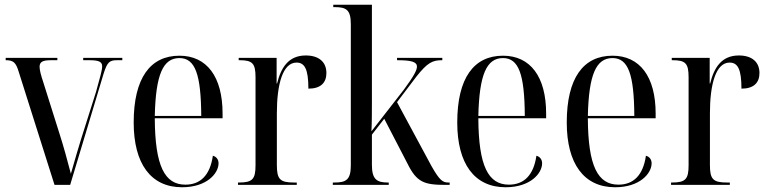

<svg xmlns="http://www.w3.org/2000/svg" viewBox="-20 -780 3236 810"><path d="M59 -477 210 0H276L417 -469C433 -520 443 -526 475 -526H496V-536H331V-526H357C398 -526 411 -519 411 -500C411 -484 402 -453 385 -392L322 -193C307 -144 300 -120 279 -47C266 -98 246 -170 231 -216L162 -435C154 -459 147 -483 147 -498C147 -519 160 -526 195 -526H222V-536H4V-526C36 -526 47 -517 59 -477Z M748 10C853 10 902 -49 902 -91C902 -107 893 -119 878 -123C866 -40 825 -1 762 -1C675 -1 634 -79 633 -281H919V-301C919 -457 852 -545 737 -545C614 -545 544 -451 544 -263C544 -90 616 10 748 10ZM829 -291H633C637 -466 668 -535 737 -535C804 -535 828 -465 829 -291Z M984 0H1232V-10H1220C1161 -10 1148 -24 1148 -84V-302C1148 -425 1173 -516 1231 -516C1265 -516 1281 -489 1281 -406C1333 -406 1357 -431 1357 -472C1357 -517 1327 -546 1270 -546C1196 -546 1165 -493 1149 -428H1147V-536H987V-526H990C1045 -526 1058 -513 1058 -454V-83C1058 -24 1045 -10 988 -10H984Z M1384 0H1620V-10H1617C1571 -10 1549 -22 1549 -84V-212L1601 -279L1699 -90C1738 -11 1769 0 1860 0H1877V-10H1872C1848 -10 1835 -18 1800 -80L1655 -349L1736 -456C1784 -517 1805 -526 1846 -526V-536H1655V-526C1716 -526 1739 -519 1739 -499C1739 -484 1726 -459 1684 -402L1547 -226C1549 -265 1549 -315 1549 -352V-760H1386V-750H1391C1441 -750 1460 -739 1460 -678V-83C1460 -22 1441 -10 1391 -10H1384Z M2113 10C2218 10 2267 -49 2267 -91C2267 -107 2258 -119 2243 -123C2231 -40 2190 -1 2127 -1C2040 -1 1999 -79 1998 -281H2284V-301C2284 -457 2217 -545 2102 -545C1979 -545 1909 -451 1909 -263C1909 -90 1981 10 2113 10ZM2194 -291H1998C2002 -466 2033 -535 2102 -535C2169 -535 2193 -465 2194 -291Z M2575 10C2680 10 2729 -49 2729 -91C2729 -107 2720 -119 2705 -123C2693 -40 2652 -1 2589 -1C2502 -1 2461 -79 2460 -281H2746V-301C2746 -457 2679 -545 2564 -545C2441 -545 2371 -451 2371 -263C2371 -90 2443 10 2575 10ZM2656 -291H2460C2464 -466 2495 -535 2564 -535C2631 -535 2655 -465 2656 -291Z M2811 0H3059V-10H3047C2988 -10 2975 -24 2975 -84V-302C2975 -425 3000 -516 3058 -516C3092 -516 3108 -489 3108 -406C3160 -406 3184 -431 3184 -472C3184 -517 3154 -546 3097 -546C3023 -546 2992 -493 2976 -428H2974V-536H2814V-526H2817C2872 -526 2885 -513 2885 -454V-83C2885 -24 2872 -10 2815 -10H2811Z"/></svg>

Font: Noto Serif Display Condensed
Style: Regular
Weight: 400
Width: 3
Designer: Monotype Design Team
Foundry: Monotype Imaging Inc.
Version: Version 2.009